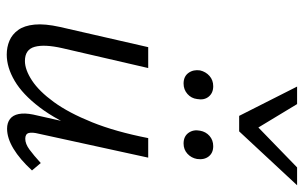

<svg xmlns="http://www.w3.org/2000/svg" viewBox="-186 -710 902 570"><g transform="rotate(90 265.0 -425.0)"><path d="M142 6Q120 6 101 -2Q82 -10 69 -28Q56 -46 53 -76.5Q50 -107 60 -152L120 -414H182L123 -159Q111 -106 119 -77Q127 -48 161 -48Q187 -48 219 -69Q251 -90 283 -134Q315 -178 343 -247.5Q371 -317 390 -414H427Q403 -302 370 -222Q337 -142 298.5 -91.5Q260 -41 220 -17.5Q180 6 142 6ZM362 5Q345 5 333.5 -3.5Q322 -12 318.5 -29.5Q315 -47 320 -72L397 -414H448L377 -89Q372 -69 375 -59Q378 -49 392 -49Q407 -49 424 -61.5Q441 -74 464 -95L486 -69Q453 -33 421.5 -14Q390 5 362 5ZM228 -519Q207 -519 196.5 -533.5Q186 -548 189 -568Q193 -585 205.5 -596Q218 -607 236 -607Q256 -607 267 -593.5Q278 -580 274 -559Q272 -542 259 -530.5Q246 -519 228 -519ZM406 -519Q385 -519 374.5 -533.5Q364 -548 368 -568Q371 -585 383.5 -596Q396 -607 414 -607Q434 -607 444.5 -593.5Q455 -580 452 -559Q449 -542 436.5 -530.5Q424 -519 406 -519ZM324 -684 343 -726 477 -856H530L370 -684ZM324 -684 237 -856H289L367 -727L370 -684Z"/></g></svg>

Font: Ysabeau Office
Style: Italic
Weight: 400
Italic angle: -12°
Designer: Christian Thalmann (Catharsis Fonts)
Version: Version 2.001;gftools[0.9.30]; featfreeze: tnum,lnum,ss02